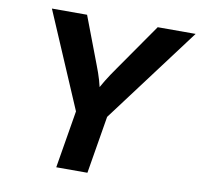

<svg xmlns="http://www.w3.org/2000/svg" viewBox="-80 -813 939 898"><g transform="rotate(10 389.0 -364.0)"><path d="M244.1 0 289.6 -273.4 95.2 -727.5H262.2L347.7 -502.4Q360.8 -469.2 370.4 -436.5Q379.9 -403.8 388.2 -360.8H355.5Q377.4 -404.3 397.7 -437.3Q418 -470.2 440.9 -502.4L597.7 -727.5H777.8L437.5 -273.4L392.1 0Z"/></g></svg>

Font: Inter 18pt
Style: Bold Italic
Weight: 700
Italic angle: -9.3988°
Designer: Rasmus Andersson
Foundry: rsms
Version: Version 4.001;git-66647c0bb